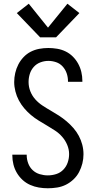

<svg xmlns="http://www.w3.org/2000/svg" viewBox="-20 -1000 515 1028"><path d="M236 8Q212 8 188 4Q164 0 141.5 -10Q119 -20 101 -36.5Q83 -53 70.5 -74Q58 -95 52 -119Q46 -143 46 -168V-172H123V-169Q123 -147 131 -125.5Q139 -104 155 -89Q171 -74 192.5 -67.5Q214 -61 236 -61Q259 -61 281 -68Q303 -75 319 -91.5Q335 -108 342.5 -130Q350 -152 350 -175Q350 -200 340 -224Q330 -248 313 -267.5Q296 -287 274.5 -301Q253 -315 231 -328Q209 -341 187 -354.5Q165 -368 145.5 -384.5Q126 -401 109.5 -420.5Q93 -440 81 -462.5Q69 -485 62.5 -510.5Q56 -536 56 -561Q56 -585 61.5 -609Q67 -633 78 -654.5Q89 -676 106 -694Q123 -712 144.5 -723Q166 -734 190 -738.5Q214 -743 239 -743Q262 -743 286 -739Q310 -735 331.5 -724.5Q353 -714 370 -697Q387 -680 398.5 -659Q410 -638 415.5 -614.5Q421 -591 421 -567V-562H344V-565Q344 -587 337 -607.5Q330 -628 315.5 -644Q301 -660 280.5 -667Q260 -674 239 -674Q217 -674 196 -666Q175 -658 160.5 -641.5Q146 -625 139.5 -604Q133 -583 133 -561Q133 -535 142.5 -511Q152 -487 169 -468Q186 -449 208 -434.5Q230 -420 252 -407.5Q274 -395 295.5 -381Q317 -367 336.5 -350.5Q356 -334 373 -314.5Q390 -295 402 -272.5Q414 -250 420.5 -225Q427 -200 427 -174Q427 -149 421 -125Q415 -101 403.5 -79Q392 -57 373.5 -39.5Q355 -22 333 -11Q311 0 286 4Q261 8 236 8ZM195 -800 70 -930 134 -980 237 -852 341 -980 405 -930 280 -800Z"/></svg>

Font: Iosevka QP
Style: Regular
Weight: 400
Designer: Belleve Invis
Foundry: Belleve Invis
Version: Version 20.0.0; ttfautohint (v1.8.4)